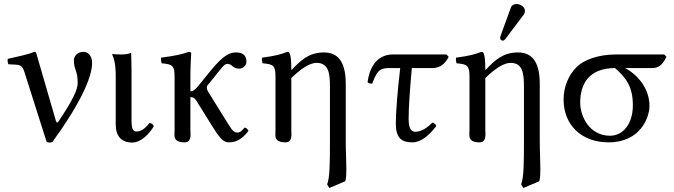

<svg xmlns="http://www.w3.org/2000/svg" viewBox="-20 -701 3368 959"><path d="M102 -341 213 8C223 12 232 12 242 8C379 -181 440 -313 440 -387C440 -415 426 -442 396 -442C365 -442 349 -418 349 -401C349 -350 368 -352 368 -286C368 -253 344 -202 272 -94C266 -84 262 -89 259 -98L163 -429C160 -440 158 -442 151 -442C121 -429 79 -421 19 -407C17 -399 18 -388 22 -380L59 -378C82 -377 93 -370 102 -341Z M558 -322V-81C558 -22 585 11 641 11C684 11 727 -33 748 -70C745 -80 738 -85 727 -87C708 -63 688 -44 660 -44C645 -44 637 -58 637 -99V-343C637 -375 635 -437 635 -437C620 -431 604 -429 585 -429C573 -429 548 -430 542 -431L540 -429C557 -394 558 -350 558 -322Z M852 -317V-72C852 -66 852 -59 852 -52C851 -38 851 -24 852 -17C856 0 870 10 902 10C934 10 933 -21 931 -53C931 -60 931 -66 931 -72V-216C954 -216 960 -200 972 -180L1045 -63C1080 -7 1098 10 1122 10C1160 10 1188 -5 1221 -47C1218 -55 1213 -61 1202 -64C1187 -46 1179 -39 1165 -39C1143 -39 1134 -60 1104 -107L1032 -223C1024 -235 1013 -252 1013 -261C1013 -266 1013 -270 1016 -274L1051 -317C1089 -365 1101 -382 1116 -382C1122 -382 1131 -380 1138 -373C1147 -365 1158 -358 1175 -358C1194 -358 1211 -375 1211 -392C1211 -427 1190 -439 1159 -439C1114 -439 1080 -408 1011 -322L973 -275C954 -252 945 -245 931 -245V-321C931 -371 935 -435 935 -435C935 -439 930 -442 922 -442C894 -431 854 -422 785 -413C783 -407 785 -391 787 -385C842 -380 852 -374 852 -317Z M1435 -358C1435 -398 1432 -424 1427 -434C1425 -439 1423 -442 1415 -442C1387 -431 1358 -422 1289 -413C1287 -407 1289 -391 1291 -385C1345 -380 1356 -375 1356 -317V-72C1356 -66 1356 -59 1356 -52C1355 -38 1355 -24 1356 -17C1360 0 1374 10 1406 10C1438 10 1437 -21 1435 -53C1435 -60 1435 -66 1435 -72V-311C1483 -358 1527 -387 1561 -387C1622 -387 1628 -334 1628 -269V6C1628 120 1627 186 1614 220L1625 238L1705 204C1709 188 1710 168 1710 144C1710 105 1707 57 1707 6V-281C1707 -396 1666 -439 1598 -439C1524 -439 1483 -401 1437 -352C1436 -350 1435 -353 1435 -358Z M1943 -429C1850 -429 1823 -344 1816 -291C1820 -285 1829 -283 1839 -283C1862 -344 1874 -361 1923 -361H1979C1966 -253 1957 -139 1957 -85C1957 -12 1985 10 2040 10C2084 10 2125 -27 2159 -71C2156 -81 2149 -86 2140 -89C2099 -47 2070 -43 2053 -43C2032 -43 2021 -63 2021 -108C2021 -163 2027 -251 2037 -361H2139C2180 -361 2203 -383 2221 -417L2210 -429Z M2404 -358C2404 -398 2401 -424 2396 -434C2394 -439 2392 -442 2384 -442C2356 -431 2327 -422 2258 -413C2256 -407 2258 -391 2260 -385C2314 -380 2325 -375 2325 -317V-72C2325 -66 2325 -59 2325 -52C2324 -38 2324 -24 2325 -17C2329 0 2343 10 2375 10C2407 10 2406 -21 2404 -53C2404 -60 2404 -66 2404 -72V-311C2452 -358 2496 -387 2530 -387C2591 -387 2597 -334 2597 -269V6C2597 120 2596 186 2583 220L2594 238L2674 204C2678 188 2679 168 2679 144C2679 105 2676 57 2676 6V-281C2676 -396 2635 -439 2567 -439C2493 -439 2452 -401 2406 -352C2405 -350 2404 -353 2404 -358ZM2560 -681C2547 -681 2536 -675 2532 -664L2480 -521C2479 -518 2478 -514 2478 -511C2478 -504 2484 -498 2492 -498C2496 -498 2501 -502 2504 -506L2596 -628C2600 -633 2602 -641 2602 -646C2602 -666 2580 -681 2560 -681Z M3238 -361C3275 -361 3291 -383 3309 -417L3298 -429H3057C2966 -429 2895 -401 2860 -366C2818 -324 2795 -265 2795 -204C2795 -78 2883 10 3020 10C3179 10 3224 -115 3224 -172C3224 -261 3162 -330 3102 -361ZM3027 -23C2924 -23 2878 -120 2878 -188C2878 -283 2923 -361 3052 -361C3109 -311 3141 -266 3141 -175C3141 -81 3091 -23 3027 -23Z"/></svg>

Font: Libertinus Serif
Style: Regular
Weight: 400
Designer: Philipp H. Poll, Khaled Hosny
Foundry: Caleb Maclennan
Version: Version 7.050;RELEASE